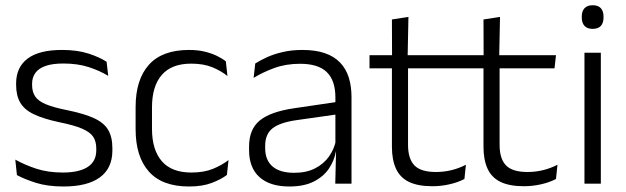

<svg xmlns="http://www.w3.org/2000/svg" viewBox="-20 -684 2330 715"><path d="M216.5 10.5Q157.5 10.5 114.5 -3Q71.5 -16.5 43 -32L37 -89.5Q73 -69.5 116 -55.5Q159 -41.5 214 -41.5Q274.5 -41.5 306.5 -62.2Q338.5 -83 338.5 -124V-131Q338.5 -157.5 327 -174.8Q315.5 -192 286 -204.8Q256.5 -217.5 202.5 -228.5Q141 -241.5 105.5 -258.8Q70 -276 55 -302.5Q40 -329 40 -368V-373Q40 -433.5 82.8 -465.8Q125.5 -498 211 -498Q268 -498 309.5 -484.5Q351 -471 377 -454L383 -401.5Q351 -421 310 -434.2Q269 -447.5 216 -447.5Q175.5 -447.5 149.8 -438.5Q124 -429.5 111.8 -412.5Q99.5 -395.5 99.5 -372.5V-368Q99.5 -342 111 -324.8Q122.5 -307.5 151.5 -295.5Q180.5 -283.5 231.5 -273.5Q294.5 -260.5 331 -243.5Q367.5 -226.5 383 -200Q398.5 -173.5 398.5 -132.5V-123.5Q398.5 -57.5 352 -23.5Q305.5 10.5 216.5 10.5Z M684 10.5Q584 10.5 534.5 -45Q485 -100.5 485 -203V-285Q485 -387.5 534.5 -442.8Q584 -498 684 -498Q716.5 -498 742.2 -491.8Q768 -485.5 788 -475.8Q808 -466 821 -455.5L827 -401Q803.5 -420 770.8 -433.5Q738 -447 692 -447Q619 -447 582.5 -405Q546 -363 546 -284V-204.5Q546 -126 582.5 -83.8Q619 -41.5 692.5 -41.5Q739.5 -41.5 773 -55.2Q806.5 -69 831 -88L825 -32.5Q804 -16.5 769 -3Q734 10.5 684 10.5Z M1289 0H1228.5L1231.5 -121.5L1229 -131V-288.5V-321Q1229 -384 1197.2 -415.2Q1165.5 -446.5 1097.5 -446.5Q1044.5 -446.5 1001 -430.5Q957.5 -414.5 924.5 -394L930.5 -447.5Q948.5 -459 974 -470.8Q999.5 -482.5 1032.8 -490.2Q1066 -498 1106 -498Q1155 -498 1189.8 -486Q1224.5 -474 1246.5 -451Q1268.5 -428 1278.8 -395.5Q1289 -363 1289 -322.5ZM1057.5 10.5Q985 10.5 946.2 -24.5Q907.5 -59.5 907.5 -125V-138Q907.5 -202.5 947.2 -235.2Q987 -268 1076 -281L1239 -305L1242 -259L1083.5 -236.5Q1021.5 -227.5 994.5 -205.8Q967.5 -184 967.5 -141.5V-132.5Q967.5 -87.5 995 -64Q1022.5 -40.5 1075.5 -40.5Q1121 -40.5 1153.2 -57Q1185.5 -73.5 1205.2 -101.2Q1225 -129 1231.5 -163.5L1243.5 -120.5H1231Q1225 -86 1204.8 -56Q1184.5 -26 1148.2 -7.8Q1112 10.5 1057.5 10.5Z M1590 9.5Q1536.5 9.5 1503.2 -6.5Q1470 -22.5 1454.8 -55.5Q1439.5 -88.5 1439.5 -137.5V-455.5H1499.5V-144.5Q1499.5 -93 1523.2 -68.2Q1547 -43.5 1603.5 -43.5Q1633.5 -43.5 1661.8 -50.5Q1690 -57.5 1715 -70.5L1709.5 -17.5Q1686 -5 1654.5 2.2Q1623 9.5 1590 9.5ZM1704 -429.5H1356V-478.5H1709.5ZM1498 -471.5H1440L1439.5 -611.5L1501 -621Z M1931 9.5Q1877.5 9.5 1844.2 -6.5Q1811 -22.5 1795.8 -55.5Q1780.5 -88.5 1780.5 -137.5V-455.5H1840.5V-144.5Q1840.5 -93 1864.2 -68.2Q1888 -43.5 1944.5 -43.5Q1974.5 -43.5 2002.8 -50.5Q2031 -57.5 2056 -70.5L2050.5 -17.5Q2027 -5 1995.5 2.2Q1964 9.5 1931 9.5ZM2045 -429.5H1697V-478.5H2050.5ZM1839 -471.5H1781L1780.5 -611.5L1842 -621Z M2217.5 0H2156.5V-487.5H2217.5ZM2187 -576.5Q2167 -576.5 2156.8 -587.5Q2146.5 -598.5 2146.5 -619V-622.5Q2146.5 -642.5 2156.8 -653.5Q2167 -664.5 2187 -664.5Q2207.5 -664.5 2217.5 -653.5Q2227.5 -642.5 2227.5 -622.5V-619Q2227.5 -598.5 2217.5 -587.5Q2207.5 -576.5 2187 -576.5Z"/></svg>

Font: Anek Malayalam Medium Light
Style: Regular
Weight: 300
Version: Version 1.003